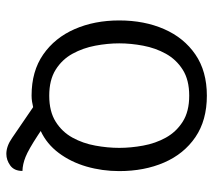

<svg xmlns="http://www.w3.org/2000/svg" viewBox="-54 -540 688 620"><g transform="rotate(90 290.0 -230.0)"><path d="M46 -271Q46 -352 74 -416Q102 -480 156 -517Q210 -554 289 -554Q368.5 -554 422.8 -517Q477 -480 504.8 -416Q532.5 -352 532.5 -271Q532.5 -216 517.8 -165.2Q503 -114.5 474 -75.8Q445 -37 403 -17.5L416.5 -8.5Q463 22 486.8 31.5Q510.5 41 532 41.5Q532 68 514.5 80.8Q497 93.5 477 93.5Q452 93.5 425.5 75L326 7Q317.5 9 308.2 10.5Q299 12 288.5 12Q210 12 156 -25.5Q102 -63 74 -127Q46 -191 46 -271ZM120 -271Q120 -233.5 127.5 -193.8Q135 -154 153.5 -120.2Q172 -86.5 205 -65.8Q238 -45 289 -45Q340 -45 373 -65.8Q406 -86.5 424.5 -120.2Q443 -154 450.2 -193.8Q457.5 -233.5 457.5 -271Q457.5 -308.5 450.2 -348.2Q443 -388 424.5 -421.5Q406 -455 373 -476Q340 -497 289 -497Q238 -497 205 -476Q172 -455 153.5 -421.5Q135 -388 127.5 -348.2Q120 -308.5 120 -271Z"/></g></svg>

Font: Signika Negative SC Light
Style: Regular
Weight: 300
Designer: Anna Giedryś
Foundry: Anna Giedryś
Version: Version 2.000; ttfautohint (v1.8.3) -l 8 -r 50 -G 200 -x 9 -